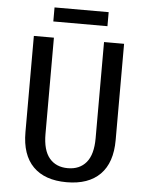

<svg xmlns="http://www.w3.org/2000/svg" viewBox="-58 -897 736 954"><g transform="rotate(5 310.0 -420.0)"><path d="M175 -780V-850H445V-780ZM85 -220V-700H185V-220Q185 -139 218 -99.5Q251 -60 310 -60Q369 -60 402 -99.5Q435 -139 435 -220V-700H535V-220Q535 -107 477 -48.5Q419 10 310 10Q201 10 143 -48.5Q85 -107 85 -220Z"/></g></svg>

Font: Scada
Style: Regular
Weight: 400
Designer: Jovanny Lemonad
Foundry: Jovanny Lemonad
Version: Version 4.100;PS 004.100;hotconv 1.0.88;makeotf.lib2.5.64775